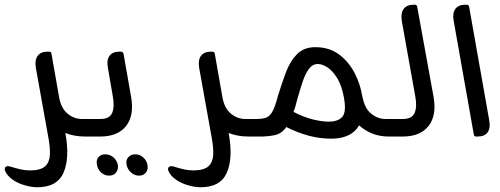

<svg xmlns="http://www.w3.org/2000/svg" viewBox="-25 -576 2111 810"><path d="M383 -74 395 0H335Q310 0 289 -4Q268 -8 251 -15V-13Q270 92 242.5 153.5Q215 215 129 214Q103 213 75.5 204.5Q48 196 27 181Q6 166 -3 146Q-7 137 -3.5 131Q0 125 9 125Q13 125 16.5 126Q20 127 23 128Q46 135 64.5 139Q83 143 104 143Q148 142 166 125Q184 108 185.5 77Q187 46 179 4L126 -291Q121 -323 134 -340.5Q147 -358 175 -358H181Q191 -358 192 -350L224 -168Q232 -120 259.5 -97Q287 -74 321 -74Z M398 0H373L360 -74H398Q438 -74 448.5 -100.5Q459 -127 451 -169L430 -291Q424 -323 437 -340.5Q450 -358 478 -358H486Q493 -358 496 -350L528 -168Q542 -89 507 -44.5Q472 0 398 0ZM435 165Q417 165 402 152Q387 139 384 119Q380 100 390 87.5Q400 75 419 75Q438 75 453 87.5Q468 100 472 119Q475 139 464.5 152Q454 165 435 165ZM562 165Q543 165 528 152Q513 139 509 119Q505 100 516 87.5Q527 75 546 75Q564 75 578.5 87.5Q593 100 597 119Q601 139 590.5 152Q580 165 562 165Z M1072 -74 1084 0H1024Q999 0 978 -4Q957 -8 940 -15V-13Q959 92 931.5 153.5Q904 215 818 214Q792 213 764.5 204.5Q737 196 716 181Q695 166 686 146Q682 137 685.5 131Q689 125 698 125Q702 125 705.5 126Q709 127 712 128Q735 135 753.5 139Q772 143 793 143Q837 142 855 125Q873 108 874.5 77Q876 46 868 4L815 -291Q810 -323 823 -340.5Q836 -358 864 -358H870Q880 -358 881 -350L913 -168Q921 -120 948.5 -97Q976 -74 1010 -74Z M1655 -74 1668 0H1616Q1576 0 1544.5 -13Q1513 -26 1490 -47Q1473 -18 1443 -4.5Q1413 9 1374 9Q1324 9 1277.5 -3.5Q1231 -16 1183 -40Q1163 -12 1134.5 -6Q1106 0 1072 0H1062L1049 -74H1057Q1084 -74 1099.5 -80.5Q1115 -87 1126 -108.5Q1137 -130 1148 -173Q1164 -225 1181.5 -271.5Q1199 -318 1228 -347.5Q1257 -377 1305 -377Q1364 -377 1405 -346.5Q1446 -316 1471 -268Q1496 -220 1504 -166L1505 -164Q1514 -118 1541.5 -96Q1569 -74 1601 -74ZM1364 -63Q1401 -63 1419 -83Q1437 -103 1426 -164Q1417 -215 1397.5 -246.5Q1378 -278 1356 -292Q1334 -306 1316 -306Q1294 -306 1278.5 -285.5Q1263 -265 1251.5 -230.5Q1240 -196 1228 -153Q1224 -137 1220.5 -125Q1217 -113 1213 -104Q1260 -80 1299.5 -71Q1339 -62 1364 -63Z M1674 0H1649L1636 -74H1674Q1714 -74 1724.5 -100.5Q1735 -127 1727 -169L1670 -488Q1665 -521 1678 -538.5Q1691 -556 1719 -556H1726Q1733 -556 1735 -548L1804 -168Q1818 -89 1783 -44.5Q1748 0 1674 0Z M1990 0H1984Q1975 0 1974 -8L1889 -488Q1883 -521 1896 -538.5Q1909 -556 1937 -556H1944Q1952 -556 1954 -548L2039 -68Q2045 -35 2032 -17.5Q2019 0 1990 0Z"/></svg>

Font: Zain
Style: Italic
Weight: 400
Italic angle: -10°
Designer: Zain,Boutros
Foundry: Mobile Telecommunications Company (Zain), 2024
Version: Version 1.51; ttfautohint (v1.8.4)